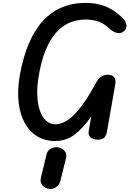

<svg xmlns="http://www.w3.org/2000/svg" viewBox="-20 -948 879 1303"><path d="M354 9Q285 9 232.8 -22.8Q180.5 -54.5 148 -113.2Q115.5 -172 106.2 -253.8Q97 -335.5 114 -435Q202 -928.5 563.5 -928.5Q630 -928.5 689.8 -906.8Q749.5 -885 805.5 -832.5Q829 -811.5 836.8 -785.8Q844.5 -760 824 -739.5Q803.5 -719 777.5 -724Q751.5 -729 728 -749.5Q691 -785.5 651.2 -800.5Q611.5 -815.5 562 -815.5Q308 -815.5 243 -434.5Q230.5 -361.5 233 -301Q235.5 -240.5 251 -196.5Q266.5 -152.5 293.2 -128.5Q320 -104.5 355.5 -104.5Q392.5 -104.5 428.8 -126.5Q465 -148.5 499.2 -186.8Q533.5 -225 564.8 -272.8Q596 -320.5 623.5 -371.5Q647.5 -417 668.5 -429Q689.5 -441 710.5 -441Q740.5 -441 754.2 -424.2Q768 -407.5 762.5 -377.5L706 -54.5Q702 -31.5 689.8 -15.8Q677.5 0 643.5 0Q610.5 0 593.5 -16.5Q576.5 -33 582.5 -62L599.5 -158Q544.5 -78.5 486.5 -34.8Q428.5 9 354 9ZM311.5 333.5Q285.5 329.5 268 309.5Q250.5 289.5 257.5 258.5L294.5 105.5Q299.5 75.5 322.5 62.2Q345.5 49 370.5 51.5Q398 54.5 416.8 74Q435.5 93.5 428 125L390 278.5Q383 308.5 359.2 323Q335.5 337.5 311.5 333.5Z"/></svg>

Font: Edu AU VIC WA NT Pre SemiBold
Style: Regular
Weight: 600
Designer: Tina and Corey Anderson, Eben Sorkin, Mirko Velimirovic
Foundry: Google for Education
Version: Version 1.001